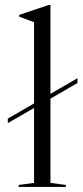

<svg xmlns="http://www.w3.org/2000/svg" viewBox="-20 -741 327 761"><path d="M241 -8V0H54V-8L115 -16V-313L11 -253V-271L115 -331V-653L56 -675V-682L172 -721H180V-369L287 -431V-412L180 -350V-16Z"/></svg>

Font: Libre Caslon Display
Style: Regular
Weight: 400
Designer: Pablo Impallari, Rodrigo Fuenzalida
Foundry: Pablo Impallari, Rodrigo Fuenzalida
Version: Version 1.002; ttfautohint (v1.5)